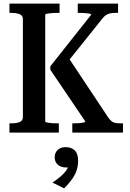

<svg xmlns="http://www.w3.org/2000/svg" viewBox="-20 -730 713 1057"><path d="M32 0V-51H42Q70 -51 88 -58Q106 -65 106 -86V-624Q106 -645 88 -652Q70 -659 42 -659H32V-710H308V-659H299Q287 -659 274.5 -658.5Q262 -658 252 -656.5Q242 -655 235.5 -653.5Q229 -652 229 -649V-61Q229 -58 235 -56.5Q241 -55 251 -53.5Q261 -52 273 -51.5Q285 -51 296 -51H304V0ZM378 0V-51H386Q400 -51 415 -52Q430 -53 440 -55.5Q450 -58 450 -61L257 -346V-365L482 -649Q482 -653 472 -655Q462 -657 447.5 -658Q433 -659 418 -659H408V-710H630V-659H615Q599 -659 586.5 -656.5Q574 -654 563.5 -647Q553 -640 543 -627L333 -365L350 -423L576 -83Q586 -69 595 -62Q604 -55 616 -53Q628 -51 645 -51H657V0ZM333 307 269 275Q293 259 312.5 242.5Q332 226 344.5 208.5Q357 191 358 173L372 186Q366 190 359 191Q352 192 345 192Q315 192 298 176.5Q281 161 281 136Q281 111 297.5 95.5Q314 80 341 80Q373 80 391.5 98Q410 116 410 154Q410 183 401.5 208.5Q393 234 375.5 258Q358 282 333 307Z"/></svg>

Font: Roboto Serif 28pt Condensed Medium
Style: Regular
Weight: 500
Width: 3
Designer: Greg Gazdowicz
Foundry: Commercial Type
Version: Version 1.008